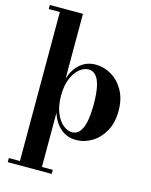

<svg xmlns="http://www.w3.org/2000/svg" viewBox="-143 -840 925 1180"><g transform="rotate(15 319.5 -250.0)"><path d="M24 250V224H94.5V-724H24V-750H234.5V-338Q253.5 -399 294.2 -434Q335 -469 392.5 -469Q446 -469 493.5 -440.5Q541 -412 570.8 -358.5Q600.5 -305 600.5 -230Q600.5 -155 570.8 -101.2Q541 -47.5 493.5 -18.8Q446 10 392.5 10Q335.5 10 294.5 -25.2Q253.5 -60.5 234.5 -121.5V224H303.5V250ZM357 -29.5Q384 -29.5 403.2 -50.2Q422.5 -71 432.5 -115.2Q442.5 -159.5 442.5 -230Q442.5 -300.5 432.5 -344.5Q422.5 -388.5 403.2 -408.8Q384 -429 357 -429Q328 -429 299.8 -405.8Q271.5 -382.5 253 -338.2Q234.5 -294 234.5 -230Q234.5 -166 253 -121Q271.5 -76 299.8 -52.8Q328 -29.5 357 -29.5Z"/></g></svg>

Font: Bodoni Moda SC 9pt
Style: Bold
Weight: 700
Designer: Owen Earl
Foundry: indestructible type
Version: Version 2.005